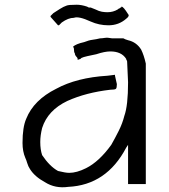

<svg xmlns="http://www.w3.org/2000/svg" viewBox="-20 -762 708 803"><path d="M449.2 -601.6H496.1L503.9 -597.7L515.6 -593.8Q550.8 -585.9 570.3 -554.7Q582 -531.2 589.8 -496.1V-250V3.9V7.8H515.6V-156.2L507.8 -144.5Q425.8 11.7 265.6 19.5Q210.9 27.3 168 0Q125 -23.4 105.5 -54.7Q97.7 -66.4 93.8 -80.1Q89.8 -93.8 85.9 -101.6Q74.2 -128.9 74.2 -164.1Q74.2 -230.5 89.8 -265.6Q121.1 -343.8 214.8 -390.6Q300.8 -437.5 429.7 -445.3L460.9 -449.2V-445.3L468.8 -410.2Q468.8 -394.5 464.8 -390.6Q460.9 -386.7 441.4 -386.7Q339.8 -375 261.7 -339.8Q179.7 -300.8 156.2 -226.6Q148.4 -195.3 148.4 -168Q148.4 -136.7 156.2 -113.3Q187.5 -66.4 222.7 -46.9Q253.9 -39.1 269.5 -39.1Q300.8 -39.1 339.8 -58.6Q394.5 -85.9 445.3 -156.2Q460.9 -183.6 476.6 -214.8Q492.2 -246.1 500 -277.3Q515.6 -320.3 515.6 -418L511.7 -503.9Q511.7 -507.8 509.8 -509.8Q507.8 -511.7 507.8 -515.6Q488.3 -546.9 441.4 -546.9Q418 -546.9 382.8 -535.2Q363.3 -531.2 345.7 -527.3Q328.1 -523.4 320.3 -519.5L316.4 -515.6L304.7 -511.7V-515.6Q304.7 -519.5 300.8 -523.4Q293 -531.2 293 -539.1Q289.1 -543 289.1 -558.6Q289.1 -562.5 285.2 -566.4Q296.9 -578.1 332 -585.9Q351.6 -593.8 367.2 -595.7Q382.8 -597.7 398.4 -601.6Q406.2 -601.6 418 -603.5Q429.7 -605.5 449.2 -601.6ZM300.8 -742.2Q320.3 -742.2 343.8 -734.4L351.6 -730.5H359.4L378.9 -722.7Q394.5 -714.8 406.2 -712.9Q418 -710.9 429.7 -710.9Q453.1 -710.9 472.7 -722.7Q476.6 -726.6 478.5 -726.6Q480.5 -726.6 484.4 -730.5Q488.3 -730.5 488.3 -734.4Q496.1 -734.4 515.6 -703.1Q523.4 -695.3 507.8 -683.6Q476.6 -656.2 433.6 -656.2Q394.5 -656.2 359.4 -671.9Q308.6 -695.3 289.1 -687.5Q265.6 -687.5 238.3 -668L226.6 -656.2H222.7L191.4 -691.4V-695.3L203.1 -707Q214.8 -714.8 230.5 -724.6Q246.1 -734.4 257.8 -738.3Q265.6 -742.2 300.8 -742.2Z"/></svg>

Font: 和音 by 宁静之雨，公众号njzyshare
Style: Regular
Weight: 400
Designer: Steve Matteson
Foundry: Ascender Corporation
Version: Version 6.00;June 8, 2018;FontCreator 11.0.0.2388 32-bit